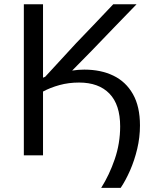

<svg xmlns="http://www.w3.org/2000/svg" viewBox="-20 -733 720 906"><path d="M457.5 153.5Q496 92.5 521.5 18Q547 -56.5 547 -136.5Q547 -239 496.5 -291.2Q446 -343.5 353 -343.5Q304 -343.5 260.5 -331.5Q217 -319.5 183 -301V0H92.5V-713H183V-366.5Q185 -367.5 188 -368.5Q190.5 -369.5 193 -370.5L338.5 -528.5Q379.5 -571.5 420.5 -614Q461 -656.5 514.5 -713H624.5Q569.5 -656 517 -602Q464.5 -548 413 -494L320.5 -400Q349 -404.5 378 -404.5Q456 -404.5 515 -376Q574 -347.5 607.2 -289Q640.5 -230.5 640.5 -141Q640.5 -85 627.5 -30.5Q614.5 24 593.8 71.2Q573 118.5 549.5 153.5Z"/></svg>

Font: Heraclito
Style: Regular
Weight: 400
Designer: Kostas Bartsokas (font) & Cristiano Sobral (main changes)
Foundry: Kostas Bartsokas (font) & Cristiano Sobral (main changes)
Version: Version 1.00;July 8, 2020;FontCreator 13.0.0.2655 64-bit